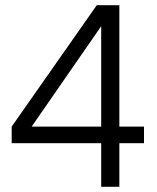

<svg xmlns="http://www.w3.org/2000/svg" viewBox="-20 -720 605 740"><path d="M25 -232 353 -700H440V-232H535V-168H440V0H370V-168H25ZM370 -232V-619L102 -232Z"/></svg>

Font: PT Root UI
Style: Regular
Weight: 400
Designer: Vitaly Kuzmin
Foundry: ParaType Ltd.
Version: Version 2.001G